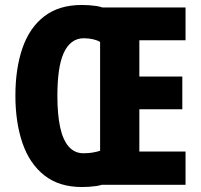

<svg xmlns="http://www.w3.org/2000/svg" viewBox="-20 -744 808 773"><path d="M309 -724Q324 -724 338.5 -723Q353 -722 367 -720Q381 -718 392 -714H727V-582H541V-436H714V-304H541V-134H727V0H390Q381 3 367.5 5Q354 7 339 8Q324 9 310 9Q218 9 158.5 -38Q99 -85 70.5 -168Q42 -251 42 -359Q42 -468 70.5 -550.5Q99 -633 158.5 -678.5Q218 -724 309 -724ZM317 -590Q290 -590 269.5 -574.5Q249 -559 236 -529.5Q223 -500 217 -457Q211 -414 211 -358Q211 -284 222 -232.5Q233 -181 256.5 -154Q280 -127 316 -127Q337 -127 354 -130Q371 -133 383 -137V-575Q372 -582 354.5 -586Q337 -590 317 -590Z"/></svg>

Font: Noto Sans Display Condensed ExtraBold
Style: Regular
Weight: 800
Width: 3
Designer: Monotype Design Team
Foundry: Monotype Imaging Inc.
Version: Version 2.003